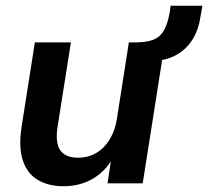

<svg xmlns="http://www.w3.org/2000/svg" viewBox="-20 -636 722 666"><path d="M200 10Q148 10 111 -12Q74 -34 59 -80Q44 -126 55 -197L101 -489H226L180 -198Q174 -162 179.5 -137.5Q185 -113 203 -101Q221 -89 250 -89Q287 -89 315 -106Q343 -123 361.5 -154Q380 -185 386 -227L427 -489H552L475 0H353L368 -99H377Q352 -47 306 -18.5Q260 10 200 10ZM522 -425 454 -470 457 -489Q493 -490 515 -499.5Q537 -509 549.5 -532Q562 -555 569 -595L572 -616H682L675 -576Q669 -534 649 -501Q629 -468 597 -448.5Q565 -429 522 -425Z"/></svg>

Font: Nunito Sans 12pt ExtraLight 12pt
Style: Bold Italic
Weight: 700
Italic angle: -9°
Version: Version 3.101;gftools[0.9.27]